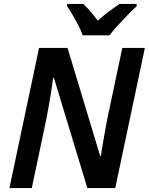

<svg xmlns="http://www.w3.org/2000/svg" viewBox="-20 -958 758 978"><path d="M28 0 179 -714H324L490 -164H494Q496 -181 500 -204Q504 -227 508.5 -253.5Q513 -280 518 -306.5Q523 -333 527 -355L603 -714H718L567 0H425L255 -560H250Q249 -550 246 -527Q243 -504 238 -474.5Q233 -445 227.5 -413.5Q222 -382 217 -356L142 0ZM401 -778Q393 -803 379 -829.5Q365 -856 350 -881.5Q335 -907 322 -926V-938H404Q415 -928 428 -914Q441 -900 454 -884Q467 -868 478 -853Q506 -878 534 -899Q562 -920 589 -938H676V-926Q657 -909 631 -882.5Q605 -856 579.5 -828Q554 -800 538 -778Z"/></svg>

Font: Noto Sans Display SemiBold
Style: Italic
Weight: 600
Italic angle: -12°
Designer: Monotype Design Team
Foundry: Monotype Imaging Inc.
Version: Version 2.003